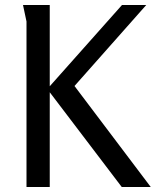

<svg xmlns="http://www.w3.org/2000/svg" viewBox="-20 -748 623 768"><path d="M72 -728H179V-403L468 -728H565L278 -404L583 0H467L179 -379V0H86V-662Z"/></svg>

Font: Rosario Light Light
Style: Regular
Weight: 300
Version: Version 1.101; ttfautohint (v1.8.1.43-b0c9)